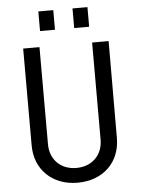

<svg xmlns="http://www.w3.org/2000/svg" viewBox="-59 -929 722 985"><g transform="rotate(-5 301.5 -436.5)"><path d="M301 10C432 10 521 -76 521 -201L522 -700H437V-200C437 -121 382 -66 301 -66C220 -66 166 -121 166 -200V-700H82V-201C82 -76 171 10 301 10ZM352 -782H429V-883H352ZM176 -782H253V-883H176Z"/></g></svg>

Font: Finlandica
Style: Regular
Weight: 400
Designer: Niklas Ekholm, Juho Hiilivirta, Jaakko Suomalainen
Foundry: Helsinki Type Studio
Version: Version 2.000;Glyphs 3.2 (3202)